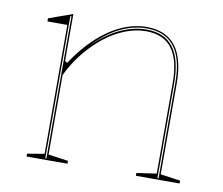

<svg xmlns="http://www.w3.org/2000/svg" viewBox="-63 -591 775 666"><g transform="rotate(10 324.5 -257.5)"><path d="M609 -10V0H455V-10L525 -20V-338Q525 -420 495 -460Q465 -500 403 -500Q367 -500 330 -485.5Q293 -471 258.5 -444Q224 -417 194.5 -380.5Q165 -344 144 -300V-20L214 -10V0H70V-10L130 -20V-474H60V-485L144 -515V-350L152 -344Q188 -399 229 -437Q270 -475 314.5 -495Q359 -515 403 -515Q437 -515 462.5 -504Q488 -493 505 -471Q522 -449 530.5 -416Q539 -383 539 -338V-20ZM135 -5H139V-507L135 -505ZM530 -5H534V-338Q534 -397 519.5 -435Q505 -473 476 -491.5Q447 -510 403 -510Q357 -510 309.5 -487Q262 -464 215 -413Q262 -461 310 -483.5Q358 -506 403 -506Q468 -506 499 -464Q530 -422 530 -338Z"/></g></svg>

Font: Kalnia Glaze Thin
Style: Regular
Weight: 100
Designer: Frida Medrano
Foundry: Frida Medrano
Version: Version 1.110